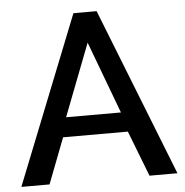

<svg xmlns="http://www.w3.org/2000/svg" viewBox="-51 -760 778 809"><g transform="rotate(-5 337.5 -355.0)"><path d="M289.1 -710H387.2L667 0H548.8L474.1 -192.9H200.2L126 0H6.8ZM452.1 -275.9 337.9 -581.1 220.2 -275.9Z"/></g></svg>

Font: Rising Sun DemiBold
Style: DemiBold
Weight: 600
Designer: Matt McInerney, Pablo Impallari, Rodrigo Fuenzalida
Foundry: Matt McInerney, Pablo Impallari, Rodrigo Fuenzalida
Version: Version 1.000